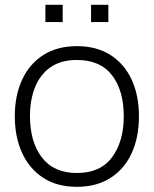

<svg xmlns="http://www.w3.org/2000/svg" viewBox="-20 -742 623 778"><path d="M349 -652.5V-722.5H419V-652.5ZM164 -652.5V-722.5H234V-652.5ZM291.5 15Q211 15 155 -21.5Q99 -58 69.5 -122.5Q40 -187 40 -271Q40 -355.5 70 -419.8Q100 -484 156.2 -519.5Q212.5 -555 291.5 -555Q372 -555 428.2 -518.8Q484.5 -482.5 513.8 -418.5Q543 -354.5 543 -271Q543 -185.5 513.5 -121.2Q484 -57 427.5 -21Q371 15 291.5 15ZM291.5 -41Q387 -41 434.2 -105Q481.5 -169 481.5 -271Q481.5 -375 434 -437Q386.5 -499 291.5 -499Q227 -499 185 -469.8Q143 -440.5 122.2 -389.2Q101.5 -338 101.5 -271Q101.5 -167 149.8 -104Q198 -41 291.5 -41Z"/></svg>

Font: Manrope ExtraLight Light
Style: Regular
Weight: 300
Version: Version 4.504